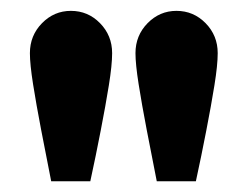

<svg xmlns="http://www.w3.org/2000/svg" viewBox="-20 -799 461 357"><path d="M75.2 -461.9Q65.4 -511.2 56.4 -558.1Q47.4 -605 41.5 -642.3Q35.6 -679.7 35.6 -700.2Q35.6 -732.9 58.1 -755.9Q80.6 -778.8 111.8 -778.8Q143.6 -778.8 166 -755.9Q188.5 -732.9 188.5 -700.2Q188.5 -678.2 182.4 -640.4Q176.3 -602.5 167.2 -555.9Q158.2 -509.3 147.9 -461.9ZM271.5 -461.9Q261.7 -511.2 252.7 -558.1Q243.7 -605 237.8 -642.3Q231.9 -679.7 231.9 -700.2Q231.9 -732.9 254.4 -755.9Q276.9 -778.8 308.1 -778.8Q339.8 -778.8 362.3 -755.9Q384.8 -732.9 384.8 -700.2Q384.8 -678.2 378.7 -640.4Q372.6 -602.5 363.5 -555.9Q354.5 -509.3 344.2 -461.9Z"/></svg>

Font: Reddit Sans Condensed ExtraBold
Style: Regular
Weight: 800
Designer: Stephen Hutchings
Foundry: Reddit
Version: Version 1.014